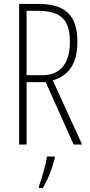

<svg xmlns="http://www.w3.org/2000/svg" viewBox="-20 -734 456 975"><path d="M175 -714H77V0H115V-317H212L354 0H397L248 -326C332 -350 373 -414 373 -523C373 -664 303 -714 175 -714ZM173 -679C289 -679 335 -633 335 -523C335 -402 279 -352 194 -352H115V-679ZM258 71V61H218C214 101 191 175 178 211V221H197C224 177 246 118 258 71Z"/></svg>

Font: Noto Sans Ethiopic ExtraCondensed ExtraLight
Style: Regular
Weight: 200
Width: 2
Designer: Monotype Design Team
Foundry: Monotype Imaging Inc.
Version: Version 2.102